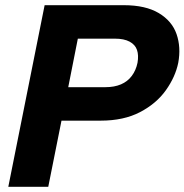

<svg xmlns="http://www.w3.org/2000/svg" viewBox="-20 -720 711 740"><path d="M386 -384Q421 -384 446.5 -395Q472 -406 488 -427.5Q504 -449 510 -478Q515 -507 508 -527.5Q501 -548 479.5 -559.5Q458 -571 423 -571H280L243 -384ZM667 -478Q656 -424 619.5 -372.5Q583 -321 520 -288Q457 -255 368 -255H217L166 0H12L152 -700H457Q541 -700 592 -669.5Q643 -639 660.5 -588.5Q678 -538 667 -478Z"/></svg>

Font: Albert Sans ExtraBold
Style: Italic
Weight: 800
Italic angle: -11.25°
Designer: Andreas Rasmussen
Foundry: a.Foundry
Version: Version 1.025